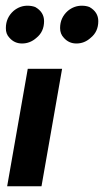

<svg xmlns="http://www.w3.org/2000/svg" viewBox="-22 -651 363 671"><path d="M123 0H3L75 -410.5H195ZM55 -499Q28.5 -499 11 -519Q-2 -532.5 -1.5 -553Q-1.5 -589 25.5 -613Q48 -631.5 75 -631Q88.5 -631 101 -626.5Q132 -609 132 -577Q132 -540 105 -518.5Q83 -499 55 -499ZM245 -499Q218.5 -499 201 -519Q188 -532.5 188 -553Q188 -589 215 -613Q237.5 -631.5 265 -631Q278.5 -631 290.5 -626.5Q321.5 -609 321.5 -577Q321.5 -540 294.5 -518.5Q273 -499 245 -499Z"/></svg>

Font: Lucymar Sans SemiBold
Style: Italic
Weight: 600
Italic angle: -10°
Foundry: The League of Moveable Type (original font) / Main changes by Cristiano Sobral with portions from Mirco Monsees
Version: Version 2.00;August 30, 2020;FontCreator 13.0.0.2681 64-bit